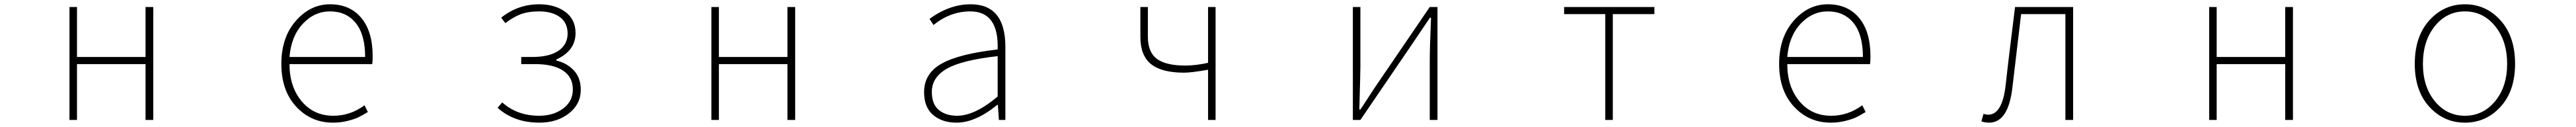

<svg xmlns="http://www.w3.org/2000/svg" viewBox="-20 -560 12040 593"><path d="M304.7 0V-527.3H339.8V-293.9H660.2V-527.3H696.3V0H660.2V-260.7H339.8V0Z M1536.1 12.7Q1433.6 12.7 1364.3 -62Q1294.9 -136.7 1294.9 -261.7Q1294.9 -385.7 1362.8 -462.9Q1430.7 -540 1522.5 -540Q1615.2 -540 1668.5 -476.6Q1721.7 -413.1 1721.7 -296.9Q1721.7 -273.4 1719.7 -260.7H1333Q1333 -155.3 1389.6 -87.4Q1446.3 -19.5 1538.1 -19.5Q1617.2 -19.5 1683.6 -68.4L1699.2 -37.1Q1673.8 -21.5 1655.8 -12.7Q1637.7 -3.9 1605 4.4Q1572.3 12.7 1536.1 12.7ZM1333 -293.9H1686.5Q1686.5 -398.4 1642.6 -452.6Q1598.6 -506.8 1522.5 -506.8Q1449.2 -506.8 1395 -448.7Q1340.8 -390.6 1333 -293.9Z M2501 12.7Q2382.8 12.7 2305.7 -56.6L2327.1 -82Q2396.5 -19.5 2500 -19.5Q2566.4 -19.5 2611.8 -53.2Q2657.2 -86.9 2657.2 -142.6Q2657.2 -200.2 2611.3 -230.5Q2565.4 -260.7 2480.5 -260.7H2416V-293.9H2465.8Q2547.9 -293.9 2590.3 -323.2Q2632.8 -352.5 2632.8 -403.3Q2632.8 -454.1 2596.2 -480.5Q2559.6 -506.8 2500 -506.8Q2449.2 -506.8 2414.1 -493.7Q2378.9 -480.5 2341.8 -452.1L2322.3 -477.5Q2400.4 -540 2500 -540Q2573.2 -540 2621.6 -504.9Q2669.9 -469.7 2669.9 -405.3Q2669.9 -323.2 2580.1 -282.2V-277.3Q2629.9 -265.6 2662.1 -231Q2694.3 -196.3 2694.3 -140.6Q2694.3 -74.2 2639.2 -30.8Q2584 12.7 2501 12.7Z M3304.7 0V-527.3H3339.8V-293.9H3660.2V-527.3H3696.3V0H3660.2V-260.7H3339.8V0Z M4450.2 12.7Q4383.8 12.7 4341.3 -22.9Q4298.8 -58.6 4298.8 -129.9Q4298.8 -216.8 4380.4 -262.7Q4461.9 -308.6 4642.6 -329.1Q4648.4 -506.8 4514.6 -506.8Q4421.9 -506.8 4342.8 -443.4L4324.2 -471.7Q4417 -540 4516.6 -540Q4678.7 -540 4678.7 -340.8V0H4648.4L4643.6 -70.3H4640.6Q4539.1 12.7 4450.2 12.7ZM4453.1 -19.5Q4536.1 -19.5 4642.6 -109.4V-297.9Q4475.6 -279.3 4405.3 -239.3Q4335 -199.2 4335 -130.9Q4335 -73.2 4367.7 -46.4Q4400.4 -19.5 4453.1 -19.5Z M5626 0V-234.4Q5548.8 -220.7 5513.7 -220.7Q5409.2 -220.7 5359.4 -260.7Q5309.6 -300.8 5309.6 -387.7V-527.3H5344.7V-387.7Q5344.7 -316.4 5386.7 -285.2Q5428.7 -253.9 5519.5 -253.9Q5568.4 -253.9 5626 -266.6V-527.3H5661.1V0Z M6302.7 0V-527.3H6337.9V-249Q6337.9 -226.6 6333 -48.8H6337.9Q6349.6 -65.4 6376 -106.4Q6402.3 -147.5 6414.1 -164.1L6662.1 -527.3H6698.2V0H6662.1V-277.3Q6662.1 -335 6668 -477.5H6663.1L6585.9 -363.3L6337.9 0Z M7482.4 0V-494.1H7290V-527.3H7711.9V-494.1H7517.6V0Z M8536.1 12.7Q8433.6 12.7 8364.3 -62Q8294.9 -136.7 8294.9 -261.7Q8294.9 -385.7 8362.8 -462.9Q8430.7 -540 8522.5 -540Q8615.2 -540 8668.5 -476.6Q8721.7 -413.1 8721.7 -296.9Q8721.7 -273.4 8719.7 -260.7H8333Q8333 -155.3 8389.6 -87.4Q8446.3 -19.5 8538.1 -19.5Q8617.2 -19.5 8683.6 -68.4L8699.2 -37.1Q8673.8 -21.5 8655.8 -12.7Q8637.7 -3.9 8605 4.4Q8572.3 12.7 8536.1 12.7ZM8333 -293.9H8686.5Q8686.5 -398.4 8642.6 -452.6Q8598.6 -506.8 8522.5 -506.8Q8449.2 -506.8 8395 -448.7Q8340.8 -390.6 8333 -293.9Z M9276.4 12.7Q9256.8 12.7 9240.2 6.8L9250 -28.3Q9263.7 -24.4 9271.5 -24.4Q9337.9 -24.4 9353.5 -162.1Q9359.4 -215.8 9366.7 -277.3Q9374 -338.9 9383.3 -412.1Q9392.6 -485.4 9397.5 -527.3H9668.9V0H9632.8V-494.1H9425.8Q9419.9 -442.4 9385.7 -156.2Q9367.2 12.7 9276.4 12.7Z M10304.7 0V-527.3H10339.8V-293.9H10660.2V-527.3H10696.3V0H10660.2V-260.7H10339.8V0Z M11265.6 -261.7Q11265.6 -389.6 11333.5 -464.8Q11401.4 -540 11500 -540Q11598.6 -540 11666.5 -464.8Q11734.4 -389.6 11734.4 -261.7Q11734.4 -135.7 11666.5 -61.5Q11598.6 12.7 11500 12.7Q11401.4 12.7 11333.5 -61.5Q11265.6 -135.7 11265.6 -261.7ZM11697.3 -261.7Q11697.3 -369.1 11641.1 -438Q11585 -506.8 11500 -506.8Q11415 -506.8 11359.4 -438Q11303.7 -369.1 11303.7 -261.7Q11303.7 -155.3 11359.4 -87.4Q11415 -19.5 11500 -19.5Q11585 -19.5 11641.1 -87.4Q11697.3 -155.3 11697.3 -261.7Z"/></svg>

Font: GenEi Gothic M ExtraLight
Style: Regular
Weight: 200
Designer: o_tamon (Modified); [Source Han Sans]
Ryoko NISHIZUKA  (kana & ideographs); Paul D. Hunt (Latin, Greek & Cyrillic); Wenl
Version: Version 1.1a;Original Version 1.004